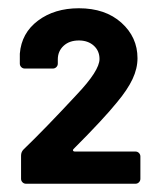

<svg xmlns="http://www.w3.org/2000/svg" viewBox="-20 -861 383 465"><path d="M31 -428V-484Q31 -493 37 -499Q89 -549 166 -632Q221 -690 221 -718Q221 -738 207 -750.5Q193 -763 171 -763Q148 -763 134 -750Q120 -737 120 -717V-707Q120 -702 116.5 -698.5Q113 -695 108 -695H40Q35 -695 31.5 -698.5Q28 -702 28 -707V-731Q32 -781 72 -811Q112 -841 171 -841Q235 -841 274 -806Q313 -771 313 -720Q313 -695 301 -669.5Q289 -644 264 -614Q231 -573 158 -500Q156 -498 157 -496Q158 -494 161 -494H308Q313 -494 316.5 -490.5Q320 -487 320 -482V-428Q320 -423 316.5 -419.5Q313 -416 308 -416H43Q38 -416 34.5 -419.5Q31 -423 31 -428Z"/></svg>

Font: Amber EN
Style: Bold
Weight: 700
Designer: Jeremy Tribby
Foundry: Tribby Type
Version: Version 1.408 November 24, 2021